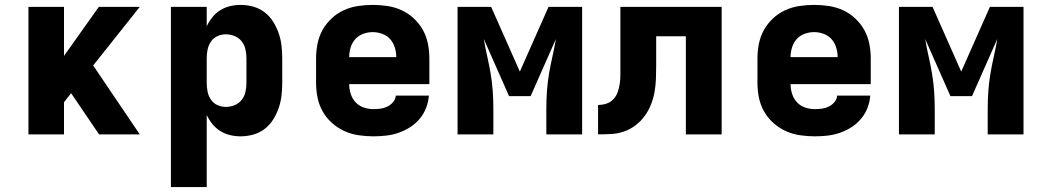

<svg xmlns="http://www.w3.org/2000/svg" viewBox="-20 -548 4240 783"><path d="M96 0V-520H241V-320L383 -520H550L360 -281L550 0H384L270 -168L241 -131V0Z M677 215V-520H823V-441Q832 -460 846 -477.5Q860 -495 878.5 -506.5Q897 -518 918.5 -523Q940 -528 961 -528Q987 -528 1012.5 -521Q1038 -514 1059 -498Q1080 -482 1094 -459.5Q1108 -437 1116.5 -412.5Q1125 -388 1128 -362Q1131 -336 1131 -310V-210Q1131 -184 1128 -158Q1125 -132 1116.5 -107.5Q1108 -83 1094 -60.5Q1080 -38 1059 -22Q1038 -6 1012.5 1Q987 8 961 8Q940 8 918.5 3Q897 -2 878.5 -13.5Q860 -25 846 -42.5Q832 -60 823 -79V215ZM901 -112Q919 -112 936.5 -119Q954 -126 965.5 -140.5Q977 -155 981 -173.5Q985 -192 985 -210V-310Q985 -328 981 -346.5Q977 -365 965.5 -379.5Q954 -394 936.5 -401Q919 -408 901 -408Q883 -408 866.5 -400.5Q850 -393 840 -378Q830 -363 826.5 -345.5Q823 -328 823 -310V-210Q823 -192 826.5 -174.5Q830 -157 840 -142Q850 -127 866.5 -119.5Q883 -112 901 -112Z M1503 8Q1473 8 1442.5 3.5Q1412 -1 1384.5 -13.5Q1357 -26 1334 -46.5Q1311 -67 1296 -93.5Q1281 -120 1275 -150Q1269 -180 1269 -210V-310Q1269 -340 1275 -370Q1281 -400 1295.5 -426Q1310 -452 1332.5 -473Q1355 -494 1382.5 -506.5Q1410 -519 1440 -523.5Q1470 -528 1500 -528Q1530 -528 1560 -523.5Q1590 -519 1617.5 -506.5Q1645 -494 1667.5 -473Q1690 -452 1704.5 -426Q1719 -400 1725 -370Q1731 -340 1731 -310V-205H1404Q1404 -184 1410.5 -164.5Q1417 -145 1430.5 -130.5Q1444 -116 1463.5 -109.5Q1483 -103 1503 -103Q1518 -103 1532.5 -105Q1547 -107 1560 -113.5Q1573 -120 1583 -131.5Q1593 -143 1594 -158H1729Q1727 -132 1717.5 -107.5Q1708 -83 1691 -63Q1674 -43 1652 -29Q1630 -15 1605.5 -6.5Q1581 2 1555 5Q1529 8 1503 8ZM1404 -315H1596Q1596 -335 1590 -354.5Q1584 -374 1571 -388.5Q1558 -403 1539 -410Q1520 -417 1500 -417Q1480 -417 1461 -410Q1442 -403 1429 -388.5Q1416 -374 1410 -354.5Q1404 -335 1404 -315Z M1846 0V-520H1983L2100 -256L2217 -520H2354V0H2208V-104Q2208 -140 2210.5 -176Q2213 -212 2219 -247.5Q2225 -283 2233 -318Q2241 -353 2247 -389L2144 -156H2056L1953 -389Q1959 -353 1967 -318Q1975 -283 1981 -247.5Q1987 -212 1989.5 -176Q1992 -140 1992 -104V0Z M2419 0V-120Q2437 -120 2453.5 -125.5Q2470 -131 2482 -144Q2494 -157 2499.5 -173.5Q2505 -190 2507.5 -207.5Q2510 -225 2510 -242Q2510 -259 2510 -277V-278Q2510 -278 2510 -278.5Q2510 -279 2510 -280V-520H2923V0H2777V-400H2656V-281Q2656 -254 2655 -227Q2654 -200 2649.5 -174Q2645 -148 2635 -122.5Q2625 -97 2609.5 -75.5Q2594 -54 2572.5 -37.5Q2551 -21 2525.5 -12Q2500 -3 2473 -1.5Q2446 0 2419 0Z M3303 8Q3273 8 3242.5 3.5Q3212 -1 3184.5 -13.5Q3157 -26 3134 -46.5Q3111 -67 3096 -93.5Q3081 -120 3075 -150Q3069 -180 3069 -210V-310Q3069 -340 3075 -370Q3081 -400 3095.5 -426Q3110 -452 3132.5 -473Q3155 -494 3182.5 -506.5Q3210 -519 3240 -523.5Q3270 -528 3300 -528Q3330 -528 3360 -523.5Q3390 -519 3417.5 -506.5Q3445 -494 3467.5 -473Q3490 -452 3504.5 -426Q3519 -400 3525 -370Q3531 -340 3531 -310V-205H3204Q3204 -184 3210.5 -164.5Q3217 -145 3230.5 -130.5Q3244 -116 3263.5 -109.5Q3283 -103 3303 -103Q3318 -103 3332.5 -105Q3347 -107 3360 -113.5Q3373 -120 3383 -131.5Q3393 -143 3394 -158H3529Q3527 -132 3517.5 -107.5Q3508 -83 3491 -63Q3474 -43 3452 -29Q3430 -15 3405.5 -6.5Q3381 2 3355 5Q3329 8 3303 8ZM3204 -315H3396Q3396 -335 3390 -354.5Q3384 -374 3371 -388.5Q3358 -403 3339 -410Q3320 -417 3300 -417Q3280 -417 3261 -410Q3242 -403 3229 -388.5Q3216 -374 3210 -354.5Q3204 -335 3204 -315Z M3646 0V-520H3783L3900 -256L4017 -520H4154V0H4008V-104Q4008 -140 4010.5 -176Q4013 -212 4019 -247.5Q4025 -283 4033 -318Q4041 -353 4047 -389L3944 -156H3856L3753 -389Q3759 -353 3767 -318Q3775 -283 3781 -247.5Q3787 -212 3789.5 -176Q3792 -140 3792 -104V0Z"/></svg>

Font: Iosevka SS04 Heavy Extended
Style: Regular
Weight: 900
Width: 7
Monospace: yes
Designer: Belleve Invis
Foundry: Belleve Invis
Version: Version 19.0.0; ttfautohint (v1.8.4)